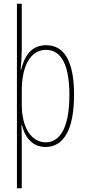

<svg xmlns="http://www.w3.org/2000/svg" viewBox="-20 -780 463 1032"><path d="M378 -270C378 -450 326 -537 228 -537C143 -537 110 -472 93 -404H91C95 -444 97 -488 97 -520V-760H71V232H97V-37C97 -69 96 -95 95 -107H98C111 -53 146 10 225 10C317 10 378 -75 378 -270ZM353 -270C353 -79 294 -15 226 -15C152 -15 97 -88 97 -219V-292C97 -428 145 -512 227 -512C313 -512 353 -424 353 -270Z"/></svg>

Font: Noto Sans Arabic ExtCond Thin
Style: Regular
Weight: 100
Width: 2
Designer: Monotype Design Team, Nadine Chahine, Nizar Qandah and Khaled Hosny
Foundry: Monotype Imaging Inc.
Version: Version 2.012